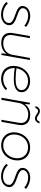

<svg xmlns="http://www.w3.org/2000/svg" viewBox="1362 -2104 750 3513"><g transform="rotate(90 1736.5 -348.0)"><path d="M247 7C356 7 442 -54 442 -145C442 -214 380 -250 269 -287C167 -320 130 -349 130 -391C130 -450 190 -489 264 -489C330 -489 398 -465 450 -419L474 -448C425 -495 344 -526 269 -526C173 -526 90 -471 90 -385C90 -321 145 -288 248 -253C336 -223 403 -195 401 -139C401 -71 337 -29 251 -29C169 -29 95 -61 44 -117L17 -90C65 -32 159 7 247 7Z M766 4C849 4 920 -31 966 -90C960 -54 957 -21 957 0H987L1079 -520H1041L984 -201C966 -95 880 -33 777 -33C651 -33 607 -106 624 -206L678 -520H640L586 -209C565 -86 618 4 766 4Z M1421 6C1501 6 1574 -24 1629 -80L1602 -104C1557 -58 1495 -31 1426 -31C1306 -31 1226 -106 1226 -224L1227 -243C1279 -234 1350 -226 1430 -226C1547 -226 1668 -257 1668 -369C1668 -470 1570 -524 1463 -524C1304 -524 1186 -387 1186 -220C1186 -83 1280 6 1421 6ZM1230 -275C1250 -392 1337 -487 1459 -487C1547 -487 1629 -446 1629 -366C1629 -279 1525 -259 1425 -259C1348 -259 1279 -267 1230 -275Z M1769 0H1808L1867 -333C1891 -428 1974 -490 2072 -490C2190 -490 2247 -426 2227 -316L2172 0H2210L2266 -316C2288 -440 2226 -526 2082 -526C2001 -526 1931 -492 1882 -428C1887 -465 1891 -497 1890 -520H1861ZM1921 -622H1957C1966 -653 1988 -670 2013 -670C2035 -670 2054 -655 2073 -642C2101 -623 2121 -614 2144 -614C2190 -614 2225 -646 2239 -696H2203C2194 -664 2172 -648 2147 -648C2125 -648 2106 -662 2087 -675C2059 -695 2039 -703 2012 -703C1970 -703 1935 -672 1921 -622Z M2638 5C2809 5 2916 -138 2916 -294C2916 -429 2824 -525 2677 -525C2508 -525 2401 -380 2401 -226C2401 -73 2518 5 2638 5ZM2640 -33C2519 -33 2441 -114 2441 -230C2441 -363 2532 -487 2676 -487C2790 -487 2876 -413 2876 -290C2876 -158 2785 -33 2640 -33Z M3209 7C3318 7 3404 -54 3404 -145C3404 -214 3342 -250 3231 -287C3129 -320 3092 -349 3092 -391C3092 -450 3152 -489 3226 -489C3292 -489 3360 -465 3412 -419L3436 -448C3387 -495 3306 -526 3231 -526C3135 -526 3052 -471 3052 -385C3052 -321 3107 -288 3210 -253C3298 -223 3365 -195 3363 -139C3363 -71 3299 -29 3213 -29C3131 -29 3057 -61 3006 -117L2979 -90C3027 -32 3121 7 3209 7Z"/></g></svg>

Font: Fixel Display 20240404 ExLight
Style: Italic
Weight: 200
Italic angle: -10°
Designer: AlfaBravo + MacPaw
Foundry: Kyrylo Tkachov, Marchela Mozhyna, Serhii Makarenko, Maria Weinstein, Zakhar Kryvoshyya
Version: Version 1.211;Glyphs 3.2 (3225)